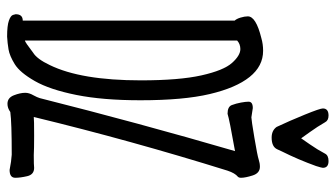

<svg xmlns="http://www.w3.org/2000/svg" viewBox="-222 -714 944 540"><g transform="rotate(90 250.0 -444.0)"><path d="M83 8Q52 8 38 3Q24 -2 22 -8.5Q20 -15 20 -16Q20 -36 38 -36V-632Q33 -637 29.5 -648.5Q26 -660 26 -669Q26 -692 87 -707Q104 -712 123 -712Q166 -712 196.5 -674Q227 -636 244.5 -562Q262 -488 262 -367Q262 -261 247 -186.5Q232 -112 208 -70Q184 -28 160.5 -13.5Q137 1 119 4Q101 7 83 8ZM94 -42Q98 -42 128 -65Q146 -76 163 -112Q206 -200 206 -368Q206 -476 192 -538.5Q178 -601 157 -624.5Q136 -648 118 -648Q104 -648 94 -639ZM272 7Q255 7 248 -11Q241 -29 241 -43Q241 -54 248 -66Q254 -77 256 -84Q326 -362 405 -633Q315 -617 300 -612Q280 -612 275.5 -624Q271 -636 268.5 -649.5Q266 -663 266 -671Q266 -683 284 -683L310 -679Q317 -679 367.5 -687.5Q418 -696 428.5 -699.5Q439 -703 449 -703Q467 -703 473.5 -682.5Q480 -662 480 -650Q480 -644 477 -641Q467 -633 460 -612Q376 -343 309 -67Q316 -68 362 -68Q399 -68 416 -67Q445 -67 452 -68Q471 -68 475.5 -48.5Q480 -29 480 -15Q480 1 458 1Q433 -4 415 -5Q324 -5 295 -1Q284 7 272 7ZM367 -736Q347 -736 337 -750Q320 -786 302.5 -829Q285 -872 285 -880Q285 -896 305 -896Q319 -896 324 -886Q336 -865 351.5 -843.5Q367 -822 369 -819Q371 -822 386 -843.5Q401 -865 412 -886Q417 -896 433 -896Q452 -896 452 -880Q452 -877 447 -861Q429 -811 406 -765L400 -752Q393 -736 367 -736Z"/></g></svg>

Font: LXGW WenKai Mono Lite
Style: Regular
Weight: 400
Monospace: yes
Designer: LXGW / Fontworks Inc.
Foundry: LXGW / Fontworks Inc.
Version: Version 1.520; June 14, 2025